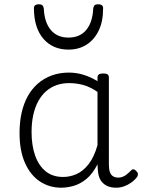

<svg xmlns="http://www.w3.org/2000/svg" viewBox="-20 -857 663 894"><path d="M265 17Q210 17 166 -12Q122 -41 96.5 -98Q71 -155 71 -238Q71 -288 80.5 -331Q90 -374 109 -408.5Q128 -443 156 -467.5Q184 -492 220.5 -505.5Q257 -519 301 -519Q335 -519 368 -509Q401 -499 434 -479V-495Q434 -506 440.5 -510.5Q447 -515 461 -515Q475 -515 481 -510.5Q487 -506 487 -496V-91Q487 -70 491.5 -56.5Q496 -43 506 -36.5Q516 -30 531 -30Q541 -30 550.5 -33.5Q560 -37 569.5 -44.5Q579 -52 590 -63Q595 -69 601.5 -68.5Q608 -68 614 -61Q621 -55 622 -48Q623 -41 619 -34Q608 -19 592 -7.5Q576 4 558 10.5Q540 17 522 17Q501 17 485.5 11.5Q470 6 458.5 -5.5Q447 -17 441.5 -33.5Q436 -50 435 -72Q435 -76 434.5 -81.5Q434 -87 434 -92Q411 -47 382 -23.5Q353 0 322.5 8.5Q292 17 265 17ZM127 -242Q127 -180 143.5 -133Q160 -86 192.5 -59.5Q225 -33 274 -33Q306 -33 336.5 -46.5Q367 -60 392.5 -92.5Q418 -125 434 -181V-429Q399 -453 367 -461.5Q335 -470 302 -470Q270 -470 243 -460.5Q216 -451 194.5 -432Q173 -413 158 -385.5Q143 -358 135 -322Q127 -286 127 -242ZM299 -626Q226 -626 182.5 -676Q139 -726 138 -816Q137 -826 142.5 -831.5Q148 -837 161 -837Q173 -837 178 -831.5Q183 -826 184 -816Q187 -753 216.5 -717.5Q246 -682 299 -682Q352 -682 381.5 -717.5Q411 -753 414 -816Q415 -826 419.5 -831.5Q424 -837 437 -837Q450 -837 455.5 -831.5Q461 -826 460 -816Q460 -757 439.5 -714.5Q419 -672 383 -649Q347 -626 299 -626Z"/></svg>

Font: Playwrite CL ExtraLight
Style: Regular
Weight: 200
Designer: Veronika Burian, José Scaglione
Foundry: TypeTogether
Version: Version 1.002